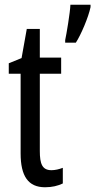

<svg xmlns="http://www.w3.org/2000/svg" viewBox="-20 -780 402 810"><path d="M362 -750V-760H277C276 -728 260 -633 255 -611V-600H300C322 -634 353 -707 362 -750ZM197 -62C158 -62 148 -89 148 -143V-469H238V-537H148V-658H93L71 -535L17 -513V-469H67V-133C67 -37 99 10 170 10C200 10 224 4 245 -6V-72C229 -66 213 -62 197 -62Z"/></svg>

Font: Noto Sans Arabic ExtCond
Style: Regular
Weight: 400
Width: 2
Designer: Monotype Design Team, Nadine Chahine, Nizar Qandah and Khaled Hosny
Foundry: Monotype Imaging Inc.
Version: Version 2.012